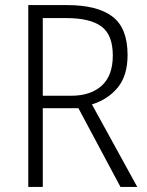

<svg xmlns="http://www.w3.org/2000/svg" viewBox="-20 -734 578 754"><path d="M244 -714Q362 -714 421.5 -669Q481 -624 481 -518Q481 -438 443 -391Q405 -344 341 -324L519 0H453L288 -309H148V0H91V-714ZM240 -663H148V-358H259Q336 -358 379.5 -397.5Q423 -437 423 -516Q423 -597 378.5 -630Q334 -663 240 -663Z"/></svg>

Font: Noto Sans Arabic UI SmCn Lt
Style: Regular
Weight: 300
Width: 4
Designer: Monotype Design Team, Nadine Chahine and Nizar Qandah
Foundry: Monotype Imaging Inc.
Version: Version 2.010; ttfautohint (v1.8.4.7-5d5b)